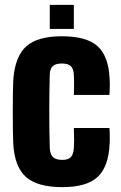

<svg xmlns="http://www.w3.org/2000/svg" viewBox="-20 -759 499 789"><path d="M283.5 -369Q284 -378 284.2 -395.2Q284.5 -412.5 284.2 -429.2Q284 -446 283.5 -453Q282 -477 270.8 -487.5Q259.5 -498 234.5 -498Q208.5 -498 197 -487.5Q185.5 -477 184.5 -453Q183.5 -417.5 183 -379.2Q182.5 -341 182.5 -301.8Q182.5 -262.5 183 -224.8Q183.5 -187 184.5 -152Q185.5 -125 197.5 -113.5Q209.5 -102 236.5 -102Q260.5 -102 271.2 -113.5Q282 -125 283.5 -152Q284.5 -164 284.5 -185.5Q284.5 -207 283.5 -233H429.5Q430.5 -228 431 -206.2Q431.5 -184.5 430.5 -168Q426 -73 380.8 -31.5Q335.5 10 236.5 10Q134 10 87 -31.5Q40 -73 34.5 -168Q33.5 -185 33 -220.2Q32.5 -255.5 32.5 -297Q32.5 -338.5 33 -375Q33.5 -411.5 34.5 -430Q41.5 -527 87.8 -568.5Q134 -610 234.5 -610Q335 -610 380.5 -569.5Q426 -529 430.5 -436Q431.5 -419.5 431 -397Q430.5 -374.5 429.5 -369ZM184.5 -640V-739H283.5V-640Z"/></svg>

Font: Big Shoulders Display Thin Black
Style: Regular
Weight: 900
Version: Version 2.002